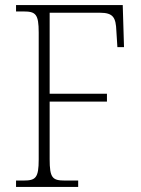

<svg xmlns="http://www.w3.org/2000/svg" viewBox="-20 -734 553 754"><path d="M43 0H287V-25H235C186 -25 175 -35 175 -109V-335H400V-366H175V-684H372C425 -684 435 -665 437 -612L441 -549H467L462 -714H43V-689H72C120 -689 132 -679 132 -606V-108C132 -35 120 -25 72 -25H43Z"/></svg>

Font: Noto Serif Ethiopic SemiCondensed ExtraLight
Style: Regular
Weight: 200
Width: 4
Designer: Monotype Design Team
Foundry: Monotype Imaging Inc.
Version: Version 2.102